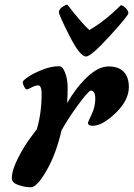

<svg xmlns="http://www.w3.org/2000/svg" viewBox="-20 -784 565 812"><path d="M491 -762Q499 -762 511 -750.5Q523 -739 523 -728.5Q523 -718 444 -631.5Q365 -545 344 -545Q318 -545 273.5 -633Q229 -721 229 -732.5Q229 -744 243 -754Q257 -764 265 -764Q329 -682 358 -657Q424 -695 491 -762ZM363 -401Q349 -394 306 -334.5Q263 -275 240 -232Q217 -132 176.5 -62Q136 8 110.5 8Q85 8 57.5 -1.5Q30 -11 30 -30Q30 -64 56.5 -116Q83 -168 110 -203L136 -238Q156 -306 156 -387Q156 -423 141 -423Q130 -423 114 -414.5Q98 -406 93 -406Q88 -406 82 -418Q76 -430 76 -436.5Q76 -443 98.5 -458.5Q121 -474 159 -489Q197 -504 230 -504Q245 -504 255.5 -476Q266 -448 266 -416.5Q266 -385 265 -369.5Q264 -354 264 -348Q301 -413 348.5 -458Q396 -503 439 -503Q482 -503 503.5 -480Q525 -457 525 -416Q525 -360 469 -306Q413 -252 372 -252Q352 -252 352 -265Q352 -268 367.5 -300Q383 -332 383 -366.5Q383 -401 363 -401Z"/></svg>

Font: Clara
Style: Regular
Weight: 400
Designer: Proyecto DEMO
Foundry: Proyecto DEMO
Version: Version 1.002